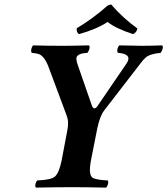

<svg xmlns="http://www.w3.org/2000/svg" viewBox="-20 -854 763 876"><path d="M395 -122.1Q382.8 -58.6 401.4 -43.9Q416.5 -33.2 471.2 -30.8Q478 -22.5 468.3 -3.4Q465.8 0.5 463.9 2Q367.2 0 312 0Q237.3 0 144 2Q136.7 -6.8 146 -25.4Q148.4 -29.3 149.9 -30.8Q212.9 -33.2 230.5 -48.3Q250 -65.9 261.2 -122.1L287.1 -258.8Q294.4 -296.4 286.6 -319.3Q284.7 -325.2 282.2 -332L202.1 -546.9Q183.6 -596.7 158.2 -606.9Q146 -611.3 125 -612.8Q118.2 -621.1 126.5 -640.6Q128.9 -645 130.9 -647Q189 -645 266.1 -645Q309.1 -645 386.2 -647Q393.1 -638.7 383.3 -619.6Q380.9 -615.2 378.9 -612.8Q331.5 -610.4 328.6 -589.4Q327.6 -578.1 335 -557.1L398.9 -373Q407.2 -350.1 421.9 -366.2Q423.8 -368.7 424.8 -370.1L557.1 -564Q585.9 -606.9 520.5 -612.8Q518.6 -612.8 518.1 -612.8Q511.2 -621.1 519.5 -640.6Q522 -645 523.9 -647Q599.6 -645 629.9 -645Q662.6 -645 720.2 -647Q727.1 -638.7 717.3 -619.6Q714.8 -615.2 712.9 -612.8Q664.6 -608.4 645 -591.8Q633.3 -581.5 621.1 -564.9L456.1 -351.1Q435.5 -324.7 423.8 -268.1ZM606.9 -724.1Q603.5 -706.1 587.4 -698.2Q505.4 -725.1 471.2 -753.9Q421.9 -721.2 340.3 -698.2Q328.1 -705.6 330.1 -725.1Q401.4 -767.1 471.7 -829.1L486.8 -834Q539.6 -772.5 606.9 -724.1Z"/></svg>

Font: Linux Libertine Capitals O
Style: Bold Italic Samll Caps
Weight: 400
Italic angle: -12°
Designer: Philipp H. Poll
Foundry: Philipp H. Poll
Version: Version 5.0.4